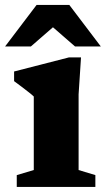

<svg xmlns="http://www.w3.org/2000/svg" viewBox="-25 -736 422 756"><path d="M294 -510 284.5 -364.5V-66.5L350.5 -46.5V0H41V-46.5L108 -66.5V-356Q102 -362 89.2 -372Q76.5 -382 61 -393.8Q45.5 -405.5 30.5 -416.5V-454.5L246.5 -510ZM-5 -553 119 -716.5H248L372 -553H270.5L163.5 -646H203.5L96.5 -553Z"/></svg>

Font: Newsreader 9pt
Style: Bold
Weight: 700
Designer: Hugues Gentile
Foundry: Production Type
Version: Version 1.003